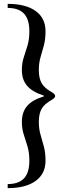

<svg xmlns="http://www.w3.org/2000/svg" viewBox="-20 -762 348 994"><path d="M19.8 212V190.9Q76.9 190.9 104.5 161.1Q132 131.3 132 70.2Q132 28.2 122.6 -3.3Q113.1 -34.9 103.2 -64.9Q93.2 -95 93.2 -131Q93.2 -181.5 120.4 -213.3Q147.6 -245.1 206.8 -263V-267Q147.6 -285.9 120.4 -317.7Q93.2 -349.5 93.2 -399Q93.2 -436 103.2 -465.6Q113.1 -495.1 122.6 -526.7Q132 -558.2 132 -600.2Q132 -661.3 104.5 -691.1Q76.9 -720.9 19.8 -720.9V-742Q112.8 -742 164.3 -705.2Q215.7 -668.4 215.7 -600.2Q215.7 -558.2 207.1 -526.7Q198.5 -495.1 189.8 -465.6Q181 -436 181 -399Q181 -356.8 195.6 -331.4Q210.2 -305.9 246.6 -285.9Q265.6 -274.9 265.6 -265Q265.6 -255.1 246.6 -244.1Q210.2 -224.1 195.6 -198.7Q181 -173.4 181 -131Q181 -95 189.8 -64.9Q198.5 -34.9 207.1 -3.3Q215.7 28.2 215.7 70.2Q215.7 137.6 164.3 174.8Q112.8 212 19.8 212Z"/></svg>

Font: Platypi Light
Style: Regular
Weight: 300
Designer: David Sargent
Foundry: Bolt Cutter Type
Version: Version 1.200